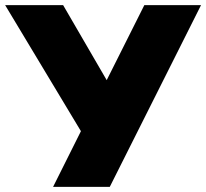

<svg xmlns="http://www.w3.org/2000/svg" viewBox="-49 -725 800 745"><path d="M731 -705 377 0H157L265 -216L-29 -705H196L365 -414L511 -705Z"/></svg>

Font: Nunito Sans Heavy
Style: Regular
Weight: 400
Designer: Vernon Adams
Foundry: Vernon Adams
Version: Version 2.500